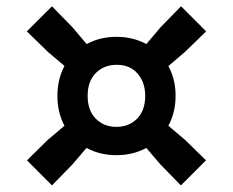

<svg xmlns="http://www.w3.org/2000/svg" viewBox="-20 -668 724 597"><path d="M141.5 -91.5 64 -169.5 128.5 -233 180.5 -277Q158.5 -318 158.5 -370Q158.5 -421.5 180.5 -463L128.5 -507L63.5 -570.5L141.5 -648.5L205 -583.5L249.5 -531Q291 -553.5 342 -553.5Q393.5 -553.5 435 -531L479.5 -583.5L543 -648.5L621 -570.5L555.5 -507L503.5 -462.5Q526 -421.5 526 -370Q526 -318.5 503.5 -277L555.5 -233L620.5 -169.5L542.5 -91.5L479 -156.5L435 -208Q393.5 -185.5 342 -185.5Q290.5 -185.5 249 -208L205 -156.5ZM342 -273.5Q381 -273.5 406.2 -299Q431.5 -324.5 431.5 -370Q431.5 -412 407.8 -439.2Q384 -466.5 343 -466.5Q303.5 -466.5 278 -441Q252.5 -415.5 252.5 -370Q252.5 -324.5 277.8 -299Q303 -273.5 342 -273.5Z"/></svg>

Font: Encode Sans Expanded Expanded
Style: Bold
Weight: 700
Width: 7
Designer: Multiple Designers
Foundry: Impallari Type
Version: Version 3.000; ttfautohint (v1.8.3) -l 8 -r 50 -G 200 -x 14 